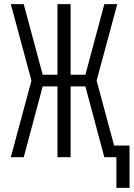

<svg xmlns="http://www.w3.org/2000/svg" viewBox="-20 -755 642 922"><path d="M539 147V0H481L390 -340H319V0H256V-340H185L94 0H32L131 -368L32 -735H94L185 -396H256V-735H319V-396H390L481 -735H543L444 -368L528 -56H602V147Z"/></svg>

Font: Jozsika Light
Style: Regular
Weight: 300
Monospace: yes
Designer: Belleve Invis
Foundry: Belleve Invis
Version: 2.1.0